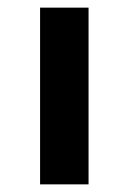

<svg xmlns="http://www.w3.org/2000/svg" viewBox="-20 -508 341 503"><path d="M85 -25H212V-488H85Z"/></svg>

Font: Hussar Ekologiczny
Style: Regular
Weight: 400
Foundry: Cannot Into Space Fonts
Version: Version 0.97